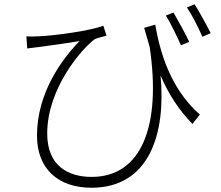

<svg xmlns="http://www.w3.org/2000/svg" viewBox="-20 -825 1040 903"><path d="M796 -766 760 -752C782 -717 812 -655 831 -612L870 -628C851 -669 816 -731 796 -766ZM895 -805 859 -790C883 -755 912 -697 932 -652L971 -669C950 -711 916 -772 895 -805ZM104 -654 108 -597C127 -599 145 -602 163 -604C203 -610 296 -621 354 -632C269 -544 154 -387 154 -187C154 -30 255 58 410 58C685 58 761 -201 735 -470C773 -382 821 -308 885 -242L920 -286C776 -413 731 -590 710 -709L658 -694L684 -604C739 -233 646 7 411 7C305 7 202 -41 202 -197C202 -410 366 -598 426 -641C440 -647 468 -654 481 -657L466 -704C411 -682 242 -657 156 -654C138 -653 117 -653 104 -654Z"/></svg>

Font: Noto Sans TC Light
Style: Regular
Weight: 300
Designer: Ryoko NISHIZUKA 西塚涼子 (kana, bopomofo & ideographs); Paul D. Hunt (Latin, Greek & Cyrillic); Sandoll Communications 산돌커뮤니
Foundry: Adobe
Version: Version 2.004;hotconv 1.0.118;makeotfexe 2.5.65603